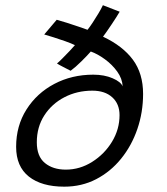

<svg xmlns="http://www.w3.org/2000/svg" viewBox="-20 -709 640 738"><path d="M227 8.5Q140 8.5 91 -30.2Q42 -69 42 -144.5Q42 -225.5 81.8 -288.2Q121.5 -351 188.8 -386.5Q256 -422 338.5 -422Q381 -422 412.8 -408.2Q444.5 -394.5 451.5 -377Q450 -407 430.5 -434Q411 -461 383.2 -481.2Q355.5 -501.5 329 -511Q315 -495 292.5 -472.8Q270 -450.5 251.5 -437Q239 -443.5 223.2 -451.5Q207.5 -459.5 199 -465Q205 -469.5 219.2 -483.8Q233.5 -498 247.8 -513.2Q262 -528.5 268 -535.5Q253.5 -542.5 231 -550.5Q208.5 -558.5 186.2 -565.5Q164 -572.5 150 -576.5L198 -633Q211.5 -629.5 236.8 -621.5Q262 -613.5 285.2 -605.5Q308.5 -597.5 316.5 -594.5Q324.5 -604.5 335.8 -621.5Q347 -638.5 358 -656.8Q369 -675 375.5 -689L440 -664Q429 -645 409.2 -615.5Q389.5 -586 376 -568Q451.5 -532.5 490.8 -479.5Q530 -426.5 530 -348Q530 -277.5 508 -213.2Q486 -149 445.5 -99Q405 -49 349.5 -20.2Q294 8.5 227 8.5ZM233 -57Q287 -57 334.2 -86.8Q381.5 -116.5 410.5 -164.2Q439.5 -212 439.5 -266.5Q439.5 -309.5 411.5 -335Q383.5 -360.5 335 -360.5Q276 -360.5 227.5 -335.2Q179 -310 150.2 -265.2Q121.5 -220.5 121.5 -162Q121.5 -108 152.5 -82.5Q183.5 -57 233 -57Z"/></svg>

Font: Grandstander Light
Style: Italic
Weight: 300
Italic angle: -15°
Designer: Tyler Finck
Foundry: Etcetera Type Co
Version: Version 1.200; ttfautohint (v1.8.3)